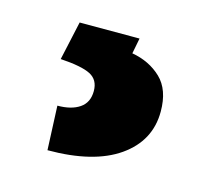

<svg xmlns="http://www.w3.org/2000/svg" viewBox="-50 -55 343 331"><g transform="rotate(15 122.0 110.5)"><path d="M162.6 -2.9 157.2 24.9Q188.5 30.3 209.5 50.3Q230.5 70.3 230.5 109.4Q230.5 161.6 185.8 192.9Q141.1 224.1 59.1 224.1L55.7 145.5Q80.6 145.5 95.2 135.5Q109.9 125.5 109.9 105Q109.9 85 94.2 76.9Q78.6 68.8 40.5 66.4L55.7 -2.9Z"/></g></svg>

Font: TypoPRO Roboto Slab
Style: Bold
Weight: 700
Designer: Google
Version: Version 1.100263; 2013; ttfautohint (v0.94.20-1c74) -l 8 -r 